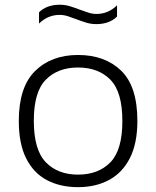

<svg xmlns="http://www.w3.org/2000/svg" viewBox="-20 -782 660 812"><path d="M310 9.5Q235 9.5 178.8 -20Q122.5 -49.5 91 -111.5Q59.5 -173.5 59.5 -270.5Q59.5 -414 128.5 -481.8Q197.5 -549.5 310 -549.5Q424 -549.5 492.5 -483Q561 -416.5 561 -270.5Q561 -175.5 529.2 -113.2Q497.5 -51 441 -20.8Q384.5 9.5 310 9.5ZM310 -43.5Q396 -43.5 446.8 -95.5Q497.5 -147.5 497.5 -270Q497.5 -393.5 446.8 -445Q396 -496.5 310 -496.5Q224.5 -496.5 173.8 -445Q123 -393.5 123 -271.5Q123 -148 173.8 -95.8Q224.5 -43.5 310 -43.5ZM387 -680Q364 -680 342.8 -686.8Q321.5 -693.5 302 -701Q284 -708 266.8 -713.5Q249.5 -719 232 -719Q182.5 -719 145 -682.5V-730Q177.5 -762 233 -762Q256 -762 277.2 -755.2Q298.5 -748.5 318 -741Q336 -734.5 353.2 -728.8Q370.5 -723 388 -723Q437.5 -723 475 -759.5V-712Q442.5 -680 387 -680Z"/></svg>

Font: Encode Sans Expanded Expanded Light
Style: Regular
Weight: 300
Width: 7
Designer: Multiple Designers
Foundry: Impallari Type
Version: Version 3.000; ttfautohint (v1.8.3) -l 8 -r 50 -G 200 -x 14 